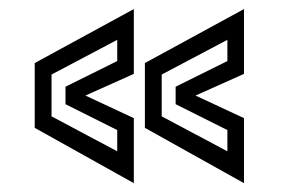

<svg xmlns="http://www.w3.org/2000/svg" viewBox="-20 -522 640 434"><path d="M531.5 -108 307.5 -233V-379.5L531.5 -501.5V-355L422 -306L531.5 -255ZM494 -180V-228L377 -286.5V-326L494 -384V-432L345.5 -353.5V-259ZM282.5 -108 58.5 -233V-379.5L282.5 -501.5V-355L173 -306L282.5 -255ZM245 -180V-228L128 -286.5V-326L245 -384V-432L96.5 -353.5V-259Z"/></svg>

Font: Tourney Medium
Style: Regular
Weight: 500
Designer: Tyler Finck
Foundry: Etcetera Type Co
Version: Version 1.015